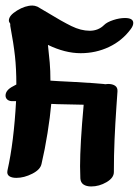

<svg xmlns="http://www.w3.org/2000/svg" viewBox="-20 -675 501 693"><path d="M38 -310H21Q11 -311 5.5 -316.5Q0 -322 0 -330Q0 -350 28 -364L39 -370Q39 -427 34 -472.5Q29 -518 17 -582V-589Q12 -596 12 -601Q12 -619 41.5 -637Q71 -655 97 -655Q105 -655 115 -651L154 -628Q203 -598 237.5 -581Q272 -564 304 -564Q335 -564 356 -585Q366 -595 388.5 -602.5Q411 -610 431 -610Q461 -610 461 -592Q461 -582 452 -570Q421 -528 373.5 -505.5Q326 -483 271 -483Q215 -483 153 -513Q157 -478 159.5 -449Q162 -420 162 -384Q169 -384 177 -383Q185 -382 193 -382Q239 -380 316 -375L353 -372L360 -371L370 -372Q386 -372 395.5 -365.5Q405 -359 404 -345L400 -287Q396 -229 393.5 -172Q391 -115 391 -54Q391 -33 364.5 -17.5Q338 -2 309 -2Q292 -2 281.5 -9Q271 -16 270 -31L269 -75Q269 -154 282 -297Q268 -297 188 -299L165 -300Q161 -254 151.5 -194.5Q142 -135 130 -84Q126 -63 96.5 -48Q67 -33 39 -33Q22 -33 13 -39.5Q4 -46 7 -60Q30 -162 38 -310Z"/></svg>

Font: Sedgwick Ave Display
Style: Regular
Weight: 400
Designer: Kevin Burke, Pedro Vergani
Foundry: Google, Inc.
Version: Version 1.000